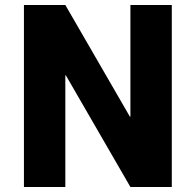

<svg xmlns="http://www.w3.org/2000/svg" viewBox="-20 -750 785 770"><path d="M76 0V-730H242L501 -282H503V-730H669V0H503L244 -448H242V0Z"/></svg>

Font: Mplus 1p ExtraBold
Style: Regular
Weight: 800
Version: Version 1.061